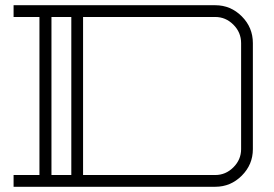

<svg xmlns="http://www.w3.org/2000/svg" viewBox="-20 -715 1048 735"><path d="M804 -695Q863 -695 905.5 -652.5Q948 -610 948 -550V-144Q948 -85 905.5 -42.5Q863 0 804 0H32V-45H131V-650H32V-695ZM253 -650H177V-45H253ZM903 -550Q903 -591 873.5 -620.5Q844 -650 804 -650H298V-45H804Q844 -45 873.5 -74.5Q903 -104 903 -144Z"/></svg>

Font: Geostar
Style: Regular
Weight: 400
Designer: Joe Prince
Foundry: Joe Prince
Version: Version 1.002